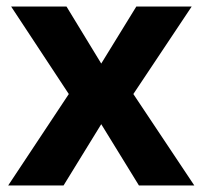

<svg xmlns="http://www.w3.org/2000/svg" viewBox="-20 -632 618 586"><path d="M190 -345 5 -66H174L289 -253L404 -66H573L387 -345L565 -612H396L289 -438L183 -612H14Z"/></svg>

Font: Noto Sans Malayalam UI
Style: Bold
Weight: 700
Designer: Jelle Bosma - Monotype Design Team
Foundry: Monotype Imaging Inc.
Version: Version 2.104